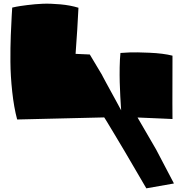

<svg xmlns="http://www.w3.org/2000/svg" viewBox="-20 -985 982 1043"><path d="M390.6 -692.4 467.8 -689Q467.8 -689 534.7 -577.1Q532.2 -580.6 558.1 -532.7Q584 -484.9 611.3 -435.5L638.2 -385.7Q637.7 -393.6 636.7 -407.5Q635.7 -421.4 633.5 -461.4Q631.3 -501.5 630.4 -538.1Q629.4 -574.7 630.1 -619.6Q630.9 -664.6 634.3 -697.3Q653.3 -698.7 684.8 -700.2Q716.3 -701.7 791.7 -698.5Q867.2 -695.3 917 -682.6Q916 -338.4 917 -338.4Q917.5 -338.4 869.9 -340.6Q822.3 -342.8 774.4 -344.7L727.1 -346.7L828.1 -172.9L921.9 5.9Q924.8 11.7 924.8 11.7L774.9 38.1L658.7 -160.6Q651.4 -172.9 639.6 -192.6Q627.9 -212.4 603 -253.9Q578.1 -295.4 561.8 -322.3Q545.4 -349.1 545.9 -347.2L73.2 -335.9Q55.7 -400.9 46.4 -486.6Q37.1 -572.3 36.6 -649.2Q36.1 -726.1 38.6 -792.5Q41 -858.9 43.7 -900.9Q46.4 -942.9 46.4 -943.8Q54.7 -945.8 69.3 -948.7Q84 -951.7 127.2 -957.3Q170.4 -962.9 211.9 -964.6Q253.4 -966.3 307.9 -961.4Q362.3 -956.5 406.2 -942.9Q400.9 -830.1 390.6 -692.4Z"/></svg>

Font: Noot
Style: Regular
Weight: 400
Designer: Amos Jerbi
Foundry: Amos Jerbi
Version: Version 1.000;PS 001.001;hotconv 1.0.56